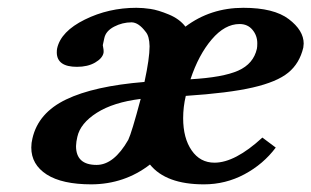

<svg xmlns="http://www.w3.org/2000/svg" viewBox="-20 -465 806 497"><path d="M600.1 -402.8Q562 -402.8 528.1 -363Q494.1 -323.2 473.1 -259.8Q557.1 -264.6 596.7 -282.2Q636.2 -299.8 645 -338.9Q646 -343.8 646 -353Q646 -373 633.5 -387.9Q621.1 -402.8 600.1 -402.8ZM312 -103Q320.8 -121.1 344.2 -209Q273.4 -200.2 230.7 -173.1Q188 -146 180.2 -110.8Q177.2 -98.6 176.8 -86.9Q176.8 -38.1 230 -38.1Q274.9 -38.1 312 -103ZM356.9 -382.8Q338.9 -406.7 320.8 -407.2Q296.9 -407.2 275.4 -396Q253.9 -384.8 250 -366.2L246.1 -348.1Q249 -335 248 -328.1Q245.1 -314 226.1 -303Q207 -292 179.2 -292Q127.4 -292 127 -329.1Q127 -335.9 127.9 -339.8Q137.7 -383.8 199.5 -414.3Q261.2 -444.8 333 -444.8Q350.1 -444.8 369.6 -441.9Q389.2 -439 417 -427.5Q444.8 -416 460 -396Q524.9 -444.8 609.9 -444.8Q689 -444.8 727.5 -415.5Q766.1 -386.2 766.1 -352.1Q766.1 -350.1 765.6 -347.2Q765.1 -344.2 765.1 -341.8Q755.4 -300.8 726.1 -276.9Q696.8 -252.9 634.3 -238.5Q571.8 -224.1 460.9 -216.8Q454.1 -188 454.1 -159.2Q454.1 -107.4 476.1 -75.7Q498 -43.9 535.2 -43.9Q588.4 -43.9 659.2 -108.9L693.8 -83Q661.6 -40 612.8 -13.9Q564 12.2 507.8 12.2Q409.7 12.2 368.2 -39.1Q302.2 11.7 216.8 12.2Q140.6 12.2 100.8 -13.4Q61 -39.1 61 -83Q61 -95.2 64 -106.9Q79.1 -172.9 151.1 -207.5Q223.1 -242.2 354 -252.9Q367.2 -314 367.2 -345.2Q366.7 -371.6 356.9 -382.8Z"/></svg>

Font: Linux Libertine O
Style: Semibold Italic
Weight: 600
Italic angle: -11.5°
Designer: Philipp H. Poll
Foundry: Philipp H. Poll
Version: Version 5.1.2